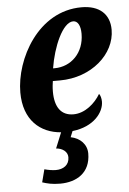

<svg xmlns="http://www.w3.org/2000/svg" viewBox="-55 -587 585 868"><g transform="rotate(-5 237.5 -153.0)"><path d="M321 115C321 74 291 43 248 35L259 8C357 -3 403 -65 403 -113C403 -128 399 -142 393 -149C369 -108 323 -67 270 -67C214 -67 186 -107 186 -177C186 -197 188 -212 190 -225H222C366 -225 475 -323 475 -433C475 -504 429 -546 348 -546C150 -546 39 -337 39 -186C39 -61 113 2 207 9L178 80C207 82 230 99 230 124C230 160 202 177 169 177C154 177 135 174 117 169L102 227C124 234 146 240 183 240C257 240 321 203 321 115ZM196 -282C211 -378 257 -486 305 -486C326 -486 338 -463 338 -427C338 -340 278 -282 203 -282Z"/></g></svg>

Font: Noto Serif Condensed Extra
Style: Italic
Weight: 800
Width: 3
Italic angle: -12°
Designer: Monotype Design Team
Foundry: Monotype Imaging Inc.
Version: Version 1.901